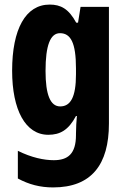

<svg xmlns="http://www.w3.org/2000/svg" viewBox="-20 -579 551 839"><path d="M197 -559C92 -559 33 -452 33 -270C33 -99 91 10 191 10C242 10 279 -10 312 -72H316C314 -51 312 -20 312 5V11C312 94 276 121 215 121C173 121 118 110 58 80V201C106 227 155 240 212 240C380 240 456 140 456 -39V-549H332L321 -480H313C280 -541 245 -559 197 -559ZM242 -434C289 -434 312 -392 312 -280V-254C312 -154 288 -114 243 -114C200 -114 179 -165 179 -269C179 -381 200 -434 242 -434Z"/></svg>

Font: Noto Sans Gurmukhi UI ExtraCondensed ExtraBold
Style: Regular
Weight: 800
Width: 2
Designer: Jelle Bosma - Monotype Design Team
Foundry: Monotype Imaging Inc.
Version: Version 2.004